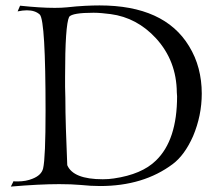

<svg xmlns="http://www.w3.org/2000/svg" viewBox="-20 -685 804 708"><path d="M20 3 30 -17Q33 -16 37 -16Q41 -16 45 -16Q76 -16 100 -26Q133 -39 139 -64Q148 -103 148 -276Q148 -607 127 -631Q110 -647 79 -647Q72 -647 63 -646Q54 -645 45 -643L54 -664Q92 -660 123.5 -658Q155 -656 182 -656Q194 -656 205.5 -656.5Q217 -657 227 -658Q263 -662 293 -663.5Q323 -665 347 -665Q586 -665 677 -515Q701 -476 712.5 -432Q724 -388 724 -340Q724 -259 692 -183Q661 -113 617 -80Q509 1 349 1Q332 1 314 0Q296 -1 277 -3Q244 -6 198 -6Q125 -6 20 3ZM359 -24Q381 -24 400 -27Q503 -42 555 -93Q633 -168 633 -330Q633 -334 632.5 -337Q632 -340 632 -344Q631 -461 555 -544Q485 -620 388 -633Q372 -635 356 -636.5Q340 -638 325 -638Q247 -638 235 -623Q220 -592 220 -402Q220 -384 220 -364.5Q220 -345 221 -324Q221 -273 223 -211Q225 -149 228 -76Q250 -24 359 -24Z"/></svg>

Font: Gideon Roman
Style: Regular
Weight: 400
Designer: Robert E. Leuschke
Foundry: Robert E. Leuschke
Version: Version 2.010